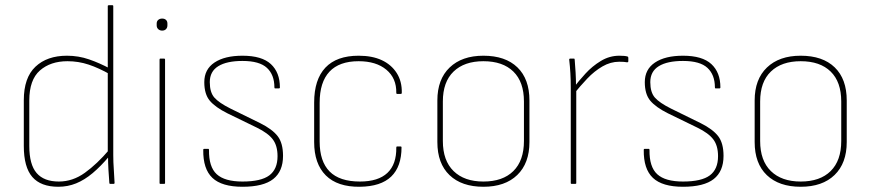

<svg xmlns="http://www.w3.org/2000/svg" viewBox="-20 -703 3326 734"><path d="M203 11Q136 11 103.5 -26.5Q71 -64 71 -145V-320Q71 -406 115.5 -448Q160 -490 236 -490Q280 -490 320.5 -476Q361 -462 402 -440V-418Q358 -443 319 -456Q280 -469 238 -469Q173 -469 132.5 -433.5Q92 -398 92 -319V-145Q92 -74 120 -41.5Q148 -9 205 -9Q258 -9 304.5 -42.5Q351 -76 397 -130V-105Q365 -67 334 -41Q303 -15 271 -2Q239 11 203 11ZM402 0Q398 0 398 -4Q396 -29 394.5 -55Q393 -81 393 -106L392 -116V-680Q392 -683 396 -683H410Q413 -683 413 -680V-110Q413 -83 415 -56.5Q417 -30 418 -4Q418 0 414 0Z M593 0Q590 0 590 -3V-475Q590 -479 593 -479H607Q611 -479 611 -475V-3Q611 0 607 0ZM600 -586Q591 -586 585 -591.5Q579 -597 579 -606V-613Q579 -622 585 -627Q591 -632 600 -632Q609 -632 614.5 -627Q620 -622 620 -613V-606Q620 -597 614.5 -591.5Q609 -586 600 -586Z M907 11Q828 11 792 -23Q756 -57 757 -130Q757 -134 761 -134H776Q779 -134 779 -130Q778 -65 808.5 -37Q839 -9 907 -9Q978 -9 1009.5 -32.5Q1041 -56 1041 -106Q1041 -146 1023 -170Q1005 -194 962 -215L849 -270Q803 -293 782 -318Q761 -343 761 -389Q761 -438 800 -464Q839 -490 907 -490Q981 -490 1015.5 -458Q1050 -426 1050 -369Q1050 -365 1046 -365H1032Q1029 -365 1029 -369Q1029 -417 1000.5 -443.5Q972 -470 907 -470Q847 -470 814.5 -450Q782 -430 782 -389Q782 -350 799.5 -330Q817 -310 861 -288L975 -232Q1021 -209 1041.5 -182.5Q1062 -156 1062 -107Q1062 -48 1024.5 -18.5Q987 11 907 11Z M1356 11Q1270 12 1225.5 -32.5Q1181 -77 1181 -160V-311Q1181 -399 1224 -444.5Q1267 -490 1351 -490Q1403 -490 1439.5 -473Q1476 -456 1496.5 -424Q1517 -392 1516 -348Q1516 -344 1512 -344H1498Q1495 -344 1495 -348Q1496 -404 1457 -436.5Q1418 -469 1351 -469Q1277 -469 1239.5 -429Q1202 -389 1202 -310V-162Q1202 -86 1240 -47.5Q1278 -9 1356 -9Q1426 -9 1461 -42Q1496 -75 1495 -139Q1495 -143 1498 -143H1512Q1515 -143 1515 -140Q1515 -66 1475.5 -28Q1436 10 1356 11Z M1828 11Q1745 11 1698.5 -33.5Q1652 -78 1652 -160V-319Q1652 -400 1699 -445Q1746 -490 1828 -490Q1912 -490 1958 -445.5Q2004 -401 2004 -319V-160Q2004 -79 1957.5 -34Q1911 11 1828 11ZM1828 -9Q1902 -9 1942.5 -49Q1983 -89 1983 -164V-315Q1983 -390 1942.5 -429.5Q1902 -469 1828 -469Q1755 -469 1714 -429.5Q1673 -390 1673 -315V-164Q1673 -89 1714 -49Q1755 -9 1828 -9Z M2165 0Q2162 0 2162 -3V-368Q2162 -397 2160.5 -423Q2159 -449 2156 -475Q2156 -479 2160 -479H2174Q2177 -479 2177 -475Q2179 -451 2180.5 -425.5Q2182 -400 2182 -373L2183 -361V-3Q2183 0 2179 0ZM2173 -343V-368Q2192 -393 2218 -421.5Q2244 -450 2277 -470Q2310 -490 2348 -490Q2369 -490 2379 -487Q2382 -486 2382 -482Q2382 -478 2382 -475Q2382 -472 2382 -469Q2382 -464 2376 -465Q2372 -466 2364.5 -466.5Q2357 -467 2347 -467Q2314 -467 2283 -449Q2252 -431 2225 -402.5Q2198 -374 2173 -343Z M2591 11Q2512 11 2476 -23Q2440 -57 2441 -130Q2441 -134 2445 -134H2460Q2463 -134 2463 -130Q2462 -65 2492.5 -37Q2523 -9 2591 -9Q2662 -9 2693.5 -32.5Q2725 -56 2725 -106Q2725 -146 2707 -170Q2689 -194 2646 -215L2533 -270Q2487 -293 2466 -318Q2445 -343 2445 -389Q2445 -438 2484 -464Q2523 -490 2591 -490Q2665 -490 2699.5 -458Q2734 -426 2734 -369Q2734 -365 2730 -365H2716Q2713 -365 2713 -369Q2713 -417 2684.5 -443.5Q2656 -470 2591 -470Q2531 -470 2498.5 -450Q2466 -430 2466 -389Q2466 -350 2483.5 -330Q2501 -310 2545 -288L2659 -232Q2705 -209 2725.5 -182.5Q2746 -156 2746 -107Q2746 -48 2708.5 -18.5Q2671 11 2591 11Z M3041 11Q2958 11 2911.5 -33.5Q2865 -78 2865 -160V-319Q2865 -400 2912 -445Q2959 -490 3041 -490Q3125 -490 3171 -445.5Q3217 -401 3217 -319V-160Q3217 -79 3170.5 -34Q3124 11 3041 11ZM3041 -9Q3115 -9 3155.5 -49Q3196 -89 3196 -164V-315Q3196 -390 3155.5 -429.5Q3115 -469 3041 -469Q2968 -469 2927 -429.5Q2886 -390 2886 -315V-164Q2886 -89 2927 -49Q2968 -9 3041 -9Z"/></svg>

Font: Sofia Sans Semi Condensed Thin
Style: Regular
Weight: 250
Version: Version 4.100